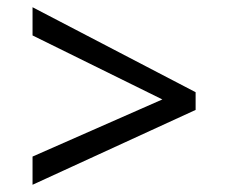

<svg xmlns="http://www.w3.org/2000/svg" viewBox="-20 -588 632 531"><path d="M70 -155 429 -313 70 -490V-568L521 -333V-284L70 -77Z"/></svg>

Font: korean25
Style: Book
Weight: 400
Designer: Jelle Bosma - Monotype Design Team
Foundry: Monotype Imaging Inc.
Version: Version 2.003